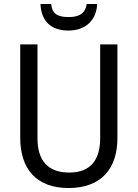

<svg xmlns="http://www.w3.org/2000/svg" viewBox="-20 -938 694 968"><path d="M470 -918H417C410 -867 374 -852 327 -852C273 -852 243 -866 238 -918H184C188 -833 235 -784 325 -784C413 -784 466 -837 470 -918ZM572 -242V-714H485V-241C485 -132 437 -68 329 -68C223 -68 169 -127 169 -240V-714H82V-243C82 -84 166 10 325 10C492 10 572 -89 572 -242Z"/></svg>

Font: Noto Sans Armenian SemiCondensed
Style: Regular
Weight: 400
Width: 4
Designer: Monotype Design Team
Foundry: Monotype Imaging Inc.
Version: Version 2.008